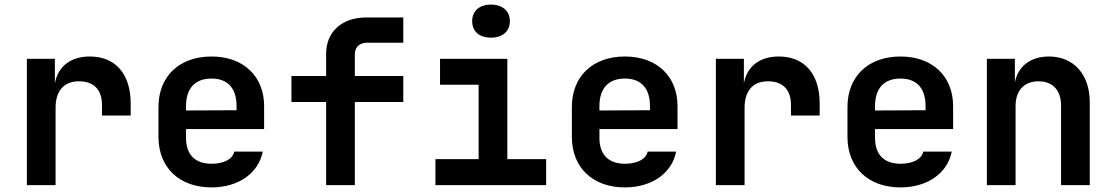

<svg xmlns="http://www.w3.org/2000/svg" viewBox="-20 -806 4840 836"><path d="M97 0H222V-337C222 -410 258 -452 324 -452C388 -452 424 -416 424 -349V-303H549V-355C549 -484 483 -560 371 -560C287 -560 232 -516 219 -443V-550H97Z M901 10C1018 10 1106 -52 1124 -146H1000C993 -112 953 -93 901 -93C830 -93 790 -132 790 -206V-244H1130V-344C1130 -474 1040 -560 901 -560C761 -560 670 -474 670 -340V-210C670 -76 761 10 901 10ZM790 -344C790 -420 828 -464 901 -464C972 -464 1010 -421 1010 -345V-326L790 -325Z M1400 0H1525V-362H1736V-475H1525V-570C1525 -601 1546 -620 1578 -620H1736V-730H1575C1469 -730 1400 -668 1400 -572V-475H1249V-362H1400Z M2118 -642C2168 -642 2200 -669 2200 -714C2200 -758 2168 -786 2118 -786C2067 -786 2036 -758 2036 -714C2036 -669 2067 -642 2118 -642ZM1876 0H2358V-113H2189V-550H1896V-437H2064V-113H1876Z M2701 10C2818 10 2906 -52 2924 -146H2800C2793 -112 2753 -93 2701 -93C2630 -93 2590 -132 2590 -206V-244H2930V-344C2930 -474 2840 -560 2701 -560C2561 -560 2470 -474 2470 -340V-210C2470 -76 2561 10 2701 10ZM2590 -344C2590 -420 2628 -464 2701 -464C2772 -464 2810 -421 2810 -345V-326L2590 -325Z M3097 0H3222V-337C3222 -410 3258 -452 3324 -452C3388 -452 3424 -416 3424 -349V-303H3549V-355C3549 -484 3483 -560 3371 -560C3287 -560 3232 -516 3219 -443V-550H3097Z M3901 10C4018 10 4106 -52 4124 -146H4000C3993 -112 3953 -93 3901 -93C3830 -93 3790 -132 3790 -206V-244H4130V-344C4130 -474 4040 -560 3901 -560C3761 -560 3670 -474 3670 -340V-210C3670 -76 3761 10 3901 10ZM3790 -344C3790 -420 3828 -464 3901 -464C3972 -464 4010 -421 4010 -345V-326L3790 -325Z M4277 0H4402V-344C4402 -413 4440 -452 4502 -452C4563 -452 4600 -414 4600 -346V0H4725V-361C4725 -482 4655 -560 4547 -560C4467 -560 4412 -517 4399 -447V-550H4277Z"/></svg>

Font: JetBrains Mono
Style: Bold
Weight: 558
Monospace: yes
Designer: Philipp Nurullin, Konstantin Bulenkov
Foundry: JetBrains
Version: Version 2.305